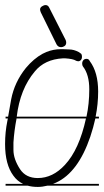

<svg xmlns="http://www.w3.org/2000/svg" viewBox="-22 -746 410 757"><path d="M368 -279H354Q346 -243 334 -207Q286 -66 199 -26Q193 -23 187 -21H368V-14H165Q145 -9 127 -9Q105 -9 87 -14H0V-21H69Q46 -32 31 -53Q-2 -97 -2 -178Q-2 -225 7 -269L9 -279H0V-286H10L22 -354Q35 -422 80 -478Q111 -515 146 -534L161 -541Q188 -552 218 -552H227Q232 -552 251 -551Q269 -551 288 -541L298 -534Q301 -530 301 -525Q302 -515 297 -509.5Q292 -504 286 -504.5Q280 -505 277 -507Q266 -514 235 -516H226Q154 -512 115 -464Q57 -395 44 -286H319Q330 -337 330 -394Q330 -452 305 -484Q302 -488 302 -495.5Q302 -503 306.5 -508.5Q311 -514 319.5 -514Q328 -514 332 -505Q365 -461 365 -385Q365 -336 355 -286H368ZM31 -184V-155Q31 -119 57 -79Q80 -44 127 -44Q186 -44 234 -96Q290 -156 317 -279H43V-277Q34 -231 31 -184ZM237 -588Q239 -583 239 -578Q239 -569 232.5 -564.5Q226 -560 219 -560Q207 -560 201 -571L139 -697Q136 -704 136 -709Q136 -716 143.5 -721Q151 -726 158 -726Q168 -726 173 -714Z"/></svg>

Font: Gruenewald VA 3. Klasse
Style: Regular
Weight: 400
Designer: Peter Wiegel
Foundry: Peter Wiegel, nach dem Schriftentwurf von Dr. H. Gr¸newald
Version: Version 0.007